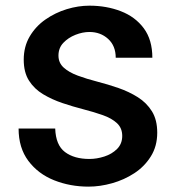

<svg xmlns="http://www.w3.org/2000/svg" viewBox="-20 -660 633 691"><path d="M298.8 11.7Q232.4 11.7 174.8 -11.2Q117.2 -34.2 82 -81.1Q46.9 -127.9 46.9 -197.3H178.7Q180.7 -137.7 213.9 -112.8Q247.1 -87.9 301.8 -87.9Q328.1 -87.9 355.5 -96.7Q382.8 -105.5 401.4 -124Q419.9 -142.6 419.9 -170.9Q419.9 -199.2 400.9 -216.8Q381.8 -234.4 350.1 -245.6Q318.4 -256.8 280.3 -266.6Q242.2 -276.4 204.6 -289.1Q167 -301.8 135.3 -320.8Q103.5 -339.8 84.5 -369.6Q65.4 -399.4 65.4 -445.3Q65.4 -492.2 86.9 -528.8Q108.4 -565.4 143.6 -589.8Q178.7 -614.3 220.2 -627Q261.7 -639.6 301.8 -639.6Q363.3 -639.6 415 -619.6Q466.8 -599.6 497.6 -558.1Q528.3 -516.6 528.3 -452.1H396.5Q396.5 -495.1 369.1 -520Q341.8 -544.9 301.8 -544.9Q277.3 -544.9 251.5 -534.7Q225.6 -524.4 208 -505.9Q190.4 -487.3 190.4 -460Q190.4 -433.6 209.5 -416.5Q228.5 -399.4 260.3 -387.7Q292 -376 330.1 -366.2Q368.2 -356.4 406.2 -343.3Q444.3 -330.1 476.1 -310.1Q507.8 -290 526.9 -259.3Q545.9 -228.5 545.9 -182.6Q545.9 -133.8 522.9 -97.2Q500 -60.5 463.4 -36.6Q426.8 -12.7 383.3 -0.5Q339.8 11.7 298.8 11.7Z"/></svg>

Font: Padauk Book
Style: Bold
Weight: 700
Designer: Debbi Hosken, Becca Hirsbrunner Spalinger
Foundry: SIL International
Version: Version 5.000